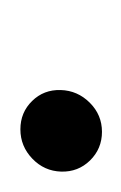

<svg xmlns="http://www.w3.org/2000/svg" viewBox="-10 -130 122 193"><g transform="rotate(-90 51.5 -34.0)"><path d="M15 7Q-2 7 -13.8 -5Q-25.5 -17 -25 -34Q-24.5 -51 -12 -63Q0.5 -75 17.5 -75Q34.5 -75 46 -63.2Q57.5 -51.5 57 -34.5Q56.5 -17.5 44.2 -5.2Q32 7 15 7Z"/></g></svg>

Font: Anybody Condensed Light
Style: Italic
Weight: 300
Width: 3
Italic angle: -10°
Designer: Tyler Finck
Foundry: Etcetera Type Company
Version: Version 1.010; ttfautohint (v1.8.3) -l 8 -r 50 -G 200 -x 14 